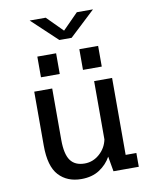

<svg xmlns="http://www.w3.org/2000/svg" viewBox="-96 -957 842 1042"><g transform="rotate(-10 325.0 -436.0)"><path d="M268 11.5Q190 11.5 143.8 -38.5Q97.5 -88.5 97.5 -202.5V-500H196.5V-217.5Q196.5 -138 221.8 -103.2Q247 -68.5 300 -68.5Q346 -68.5 382 -100.2Q418 -132 427.5 -178.5V-500H526.5V-76H585.5V0H446L431.5 -83Q409 -42 368 -15.2Q327 11.5 268 11.5ZM147 -684.5H250.5V-570.5H147ZM378.5 -684.5H482V-570.5H378.5ZM140 -884.5H228.5L314.5 -798L400 -884.5H489L348 -752.5H280.5Z"/></g></svg>

Font: Trispace
Style: Regular
Weight: 400
Designer: Tyler Finck
Foundry: Etcetera Type Company
Version: Version 1.210; ttfautohint (v1.8.3)